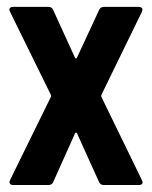

<svg xmlns="http://www.w3.org/2000/svg" viewBox="-20 -531 436 551"><path d="M18.1 0Q11.2 0 8.5 -3.9Q5.9 -7.8 8.8 -14.2L126 -252.9Q127 -255.9 126 -258.8L8.8 -497.1Q6.8 -501 6.8 -502.9Q6.8 -511.2 18.1 -511.2H119.1Q128.9 -511.2 132.8 -502L194.8 -366.2Q198.2 -359.9 201.2 -366.2L264.2 -502Q268.1 -511.2 277.8 -511.2H377.9Q384.8 -511.2 387.5 -507.6Q390.1 -503.9 387.2 -497.1L271 -258.8Q270 -255.9 271 -252.9L387.2 -14.2Q389.2 -10.3 389.2 -7.8Q389.2 0 377.9 0H277.8Q268.1 0 264.2 -8.8L201.2 -147.9Q198.2 -153.8 194.8 -147L132.8 -8.8Q128.9 0 119.1 0Z"/></svg>

Font: Barlow Condensed SemiBold
Style: Regular
Weight: 600
Width: 3
Designer: Jeremy Tribby
Foundry: Tribby Type
Version: Version 1.422;hotconv 1.0.109;makeotfexe 2.5.65596